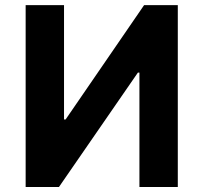

<svg xmlns="http://www.w3.org/2000/svg" viewBox="-20 -748 816 768"><path d="M82.6 -727.5H236.1V-270.1H242.4L556.4 -727.5H691.2V0H537.7V-457.6H531.6L215.8 0H82.6Z"/></svg>

Font: Inter V
Style: 
Weight: 400
Designer: Rasmus Andersson
Foundry: rsms
Version: Version 4.000;git-a3f224843